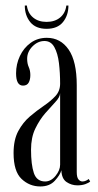

<svg xmlns="http://www.w3.org/2000/svg" viewBox="-20 -663 354 693"><path d="M125.5 10Q86.5 10 57.8 -17.2Q29 -44.5 29 -110.5Q29 -158.5 46 -190Q63 -221.5 88 -242.8Q113 -264 138 -281Q163 -298 180 -316.2Q197 -334.5 197 -361Q197 -400 192.8 -435.2Q188.5 -470.5 176.2 -492.8Q164 -515 140.5 -515Q116.5 -515 97.2 -495.5Q78 -476 78 -451Q78 -433.5 83.8 -420.8Q89.5 -408 89.5 -392Q89.5 -375.5 83.5 -364.8Q77.5 -354 63 -354Q38 -354 38 -398.5Q38 -431.5 51.8 -460.8Q65.5 -490 90.5 -508.2Q115.5 -526.5 149 -526.5Q198.5 -526.5 227.8 -484Q257 -441.5 257 -355.5V-42Q257 -23 263.2 -15.5Q269.5 -8 277.5 -8Q284 -8 290.5 -11Q297 -14 300 -17L305.5 -8Q300.5 -3 288.2 1.5Q276 6 259.5 6Q238 6 220.2 -6Q202.5 -18 201.5 -48.5Q197 -31.5 178 -10.8Q159 10 125.5 10ZM143 -8Q164 -8 180.5 -28.2Q197 -48.5 197 -68.5V-326.5Q196 -312 180 -295Q164 -278 143.5 -254.5Q123 -231 107.5 -199Q92 -167 92 -122.5Q92 -69 102.2 -38.5Q112.5 -8 143 -8ZM148 -559Q109 -559 89.2 -583.2Q69.5 -607.5 69.5 -643H77Q80.5 -615.5 99.5 -599.8Q118.5 -584 148 -584Q178 -584 197 -599.8Q216 -615.5 219.5 -643H227Q227 -607.5 207.2 -583.2Q187.5 -559 148 -559Z"/></svg>

Font: Imbue 100pt Light
Style: Regular
Weight: 300
Designer: Tyler Finck
Foundry: Etcetera Type Company
Version: Version 1.102; ttfautohint (v1.8.3)